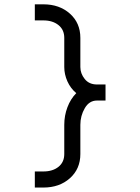

<svg xmlns="http://www.w3.org/2000/svg" viewBox="-20 -779 640 875"><path d="M177.7 -759.3Q251 -759.3 298.6 -716.8Q346.2 -674.3 346.2 -606.4V-473.6Q346.2 -443.8 366.2 -418.9Q386.2 -394 421.9 -394H460.9V-320.8H421.9Q386.7 -320.8 366.5 -286.1Q346.2 -251.5 346.2 -210V-77.1Q346.2 -9.3 298.6 33.2Q251 75.7 177.7 75.7H138.7V2.4H177.7Q220.2 2.4 246.6 -18.8Q272.9 -40 272.9 -77.1V-210Q272.9 -252.4 287.4 -290.5Q301.8 -328.6 327.6 -354.5Q301.3 -376.5 287.1 -408.4Q272.9 -440.4 272.9 -473.6V-606.4Q272.9 -643.6 246.3 -664.8Q219.7 -686 177.7 -686H138.7V-759.3Z"/></svg>

Font: Anka/Coder
Style: Regular
Weight: 400
Monospace: yes
Version: Version 001.100